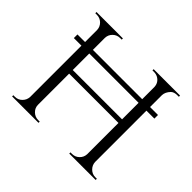

<svg xmlns="http://www.w3.org/2000/svg" viewBox="-157 -913 1126 1126"><g transform="rotate(45 406.5 -350.0)"><path d="M547 -10Q573 -10 591.5 -28Q610 -46 611 -72V-331H202V-73Q202 -47 221 -28.5Q240 -10 266 -10H279V0H60V-10H73Q99 -10 117.5 -28.5Q136 -47 137 -73V-498H74V-528H137V-628Q136 -654 117.5 -672Q99 -690 73 -690H60V-700H279V-690H266Q240 -690 221.5 -672Q203 -654 202 -628V-528H611V-628Q610 -664 579 -682Q564 -690 547 -690H534V-700H753V-690H740Q714 -690 700 -677Q677 -653 676 -627V-528H742V-498H676V-73Q677 -47 695.5 -28.5Q714 -10 740 -10H753V0H534V-10ZM202 -361H611V-498H202Z"/></g></svg>

Font: Cinzel Decorative
Style: Regular
Weight: 400
Designer: Natanael Gama
Version: Version 1.001;PS 001.001;hotconv 1.0.56;makeotf.lib2.0.21325